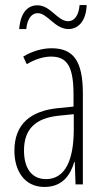

<svg xmlns="http://www.w3.org/2000/svg" viewBox="-20 -730 416 760"><path d="M56 -615H84C88 -658 107 -678 129 -678C168 -678 197 -615 251 -615C289 -615 321 -646 323 -710H295C292 -670 275 -646 250 -646C207 -646 181 -709 128 -709C88 -709 61 -678 56 -615ZM184 -539C147 -539 106 -527 72 -506L86 -476C123 -498 156 -506 182 -506C245 -506 271 -468 271 -356V-308L210 -302C100 -291 37 -238 37 -133C37 -59 73 10 156 10C228 10 259 -38 274 -89H276L279 0H308V-359C308 -487 272 -539 184 -539ZM212 -272 272 -278V-218C272 -100 240 -21 162 -21C108 -21 75 -61 75 -134C75 -218 119 -262 212 -272Z"/></svg>

Font: Noto Sans Telugu ExtraCondensed ExtraLight
Style: Regular
Weight: 200
Width: 2
Designer: Jelle Bosma - Monotype Design Team
Foundry: Monotype Imaging Inc.
Version: Version 2.005